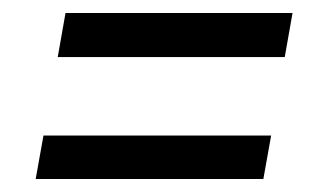

<svg xmlns="http://www.w3.org/2000/svg" viewBox="-20 -405 509 296"><path d="M69 -317 81 -385H431L419 -317ZM35 -129 47 -196H398L386 -129Z"/></svg>

Font: Archivo ExtraCondensed
Style: Italic
Weight: 400
Width: 2
Italic angle: -10°
Designer: Hector Gatti
Foundry: Omnibus-Type
Version: Version 2.001